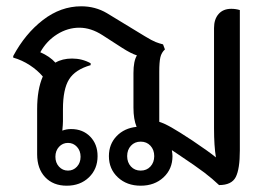

<svg xmlns="http://www.w3.org/2000/svg" viewBox="-20 -582 870 610"><path d="M742 -550V-104Q742 -45 729 -19.5Q716 6 676 6Q655 -14 629.5 -33.5Q604 -53 544 -93L526 -105Q528 -93 528 -86Q528 -45 499.5 -18.5Q471 8 427 8Q383 8 354.5 -18.5Q326 -45 326 -86Q326 -124 350.5 -149.5Q375 -175 414 -179Q404 -203 404 -240V-350Q404 -388 415 -406Q396 -412 368 -430L306 -470Q269 -494 232 -494Q195 -494 161.5 -473Q128 -452 108 -416Q138 -403 156 -383Q178 -396 209 -396Q241 -396 268 -381V-375Q219 -361 199.5 -330Q180 -299 180 -235V-197Q180 -187 178 -167Q191 -172 206 -172Q243 -172 266.5 -148Q290 -124 290 -86Q290 -45 262.5 -18.5Q235 8 192 8Q149 8 123.5 -19Q98 -46 98 -92V-235Q98 -298 116 -339Q99 -359 74.5 -375Q50 -391 22 -399V-404Q60 -475 116.5 -518.5Q173 -562 238 -562Q283 -562 320 -540L440 -467Q463 -453 474.5 -448.5Q486 -444 498 -441L504 -425Q493 -415 489.5 -400Q486 -385 486 -354V-195Q502 -190 525 -177Q548 -164 592 -135Q644 -100 666 -82Q660 -118 660 -174V-493Q660 -521 674.5 -537.5Q689 -554 715 -554Q729 -554 742 -550ZM470 -86Q470 -106 458 -119Q446 -132 427 -132Q408 -132 396 -119Q384 -106 384 -86Q384 -66 396 -53Q408 -40 427 -40Q446 -40 458 -53Q470 -66 470 -86ZM196 -128Q179 -128 167.5 -115.5Q156 -103 156 -84Q156 -65 167.5 -52.5Q179 -40 196 -40Q213 -40 224.5 -52.5Q236 -65 236 -84Q236 -103 224.5 -115.5Q213 -128 196 -128Z"/></svg>

Font: Thasadith
Style: Bold
Weight: 700
Designer: Cadson Demak Co.,Ltd.
Foundry: Cadson Demak Co.,Ltd.
Version: Version 1.000; ttfautohint (v1.6)